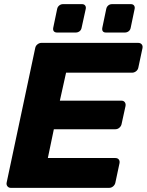

<svg xmlns="http://www.w3.org/2000/svg" viewBox="-20 -907 708 927"><path d="M32 0Q22 0 16 -7.5Q10 -15 12 -25L150 -675Q152 -686 161 -693Q170 -700 180 -700H647Q658 -700 664 -693Q670 -686 668 -675L648 -581Q646 -570 637 -563Q628 -556 617 -556H299L269 -421H566Q577 -421 582.5 -413.5Q588 -406 586 -395L567 -308Q565 -298 556.5 -290.5Q548 -283 537 -283H240L211 -144H537Q548 -144 553.5 -137Q559 -130 557 -119L537 -25Q535 -15 526.5 -7.5Q518 0 507 0ZM491 -750Q481 -750 476.5 -756Q472 -762 474 -773L493 -864Q495 -874 502.5 -880.5Q510 -887 521 -887H612Q622 -887 627 -880.5Q632 -874 630 -864L611 -773Q609 -762 601 -756Q593 -750 583 -750ZM255 -750Q245 -750 240 -756Q235 -762 237 -773L256 -864Q258 -874 266 -880.5Q274 -887 284 -887H376Q386 -887 391 -880.5Q396 -874 394 -864L374 -773Q372 -762 364 -756Q356 -750 346 -750Z"/></svg>

Font: Rubik
Style: Bold Italic
Weight: 700
Italic angle: -12°
Designer: Hubert and Fischer
Foundry: Hubert and Fischer
Version: Version 2.300;gftools[0.9.30]